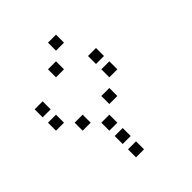

<svg xmlns="http://www.w3.org/2000/svg" viewBox="-209 -909 1018 1018"><g transform="rotate(-45 300.0 -400.0)"><path d="M321 -780Q320 -780 320 -780Q320 -780 320 -779V-721Q320 -720 320 -720Q320 -720 321 -720H379Q380 -720 380 -720Q380 -720 380 -721V-779Q380 -780 380 -780Q380 -780 379 -780ZM221 -680Q220 -680 220 -680Q220 -680 220 -679V-621Q220 -620 220 -620Q220 -620 221 -620H279Q280 -620 280 -620Q280 -620 280 -621V-679Q280 -680 280 -680Q280 -680 279 -680ZM21 -580Q20 -580 20 -580Q20 -580 20 -579V-521Q20 -520 20 -520Q20 -520 21 -520H79Q80 -520 80 -520Q80 -520 80 -521V-579Q80 -580 80 -580Q80 -580 79 -580ZM421 -580Q420 -580 420 -580Q420 -580 420 -579V-521Q420 -520 420 -520Q420 -520 421 -520H479Q480 -520 480 -520Q480 -520 480 -521V-579Q480 -580 480 -580Q480 -580 479 -580ZM21 -480Q20 -480 20 -480Q20 -480 20 -479V-421Q20 -420 20 -420Q20 -420 21 -420H79Q80 -420 80 -420Q80 -420 80 -421V-479Q80 -480 80 -480Q80 -480 79 -480ZM421 -480Q420 -480 420 -480Q420 -480 420 -479V-421Q420 -420 420 -420Q420 -420 421 -420H479Q480 -420 480 -420Q480 -420 480 -421V-479Q480 -480 480 -480Q480 -480 479 -480ZM121 -380Q120 -380 120 -380Q120 -380 120 -379V-321Q120 -320 120 -320Q120 -320 121 -320H179Q180 -320 180 -320Q180 -320 180 -321V-379Q180 -380 180 -380Q180 -380 179 -380ZM321 -380Q320 -380 320 -380Q320 -380 320 -379V-321Q320 -320 320 -320Q320 -320 321 -320H379Q380 -320 380 -320Q380 -320 380 -321V-379Q380 -380 380 -380Q380 -380 379 -380ZM221 -280Q220 -280 220 -280Q220 -280 220 -279V-221Q220 -220 220 -220Q220 -220 221 -220H279Q280 -220 280 -220Q280 -220 280 -221V-279Q280 -280 280 -280Q280 -280 279 -280ZM221 -180Q220 -180 220 -180Q220 -180 220 -179V-121Q220 -120 220 -120Q220 -120 221 -120H279Q280 -120 280 -120Q280 -120 280 -121V-179Q280 -180 280 -180Q280 -180 279 -180ZM221 -80Q220 -80 220 -80Q220 -80 220 -79V-21Q220 -20 220 -20Q220 -20 221 -20H279Q280 -20 280 -20Q280 -20 280 -21V-79Q280 -80 280 -80Q280 -80 279 -80Z"/></g></svg>

Font: Doto Black Medium
Style: Regular
Weight: 500
Monospace: yes
Version: Version 1.000